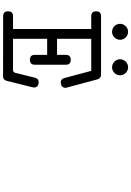

<svg xmlns="http://www.w3.org/2000/svg" viewBox="177 -1010 850 1244"><g transform="rotate(90 602.0 -388.0)"><path d="M85 -554.2Q53.2 -554.2 53.2 -585.9Q53.2 -617.7 85 -617.7H463.4Q487.8 -617.7 494.6 -592.8L546.9 -397.5Q548.8 -391.6 548.8 -384.8Q548.8 -373.5 539.6 -365.2Q530.3 -356.9 512.2 -356.9Q491.7 -356.9 485.4 -381.3L439 -554.2H231.4V-332.5H335.4V-389.6Q335.4 -421.4 367.2 -421.4Q399.4 -421.4 399.4 -389.6V-189Q399.4 -156.7 367.2 -156.7Q335.4 -156.7 335.4 -189V-268.6H231.4V-47.4H438Q442.4 -47.4 450.7 -57.6L483.4 -189Q489.3 -213.4 511.7 -213.4Q529.3 -213.4 538.1 -204.8Q546.9 -196.3 546.9 -185.1Q546.9 -179.2 545.4 -173.3L503.9 -7.3Q498 17.1 476.6 17.1L85 16.6Q53.2 16.6 53.2 -15.1Q53.2 -47.4 85 -47.4H168V-554.2ZM186 -793Q196.8 -793 206.1 -788.8Q215.3 -784.7 222.4 -777.6Q229.5 -770.5 233.6 -761.2Q237.8 -752 237.8 -741.2Q237.8 -730.5 233.6 -720.9Q229.5 -711.4 222.4 -704.3Q215.3 -697.3 205.8 -693.1Q196.3 -689 186 -689Q175.8 -689 166.3 -692.9Q156.7 -696.8 149.7 -703.9Q142.6 -710.9 138.4 -720.5Q134.3 -730 134.3 -741.2Q134.3 -752 138.4 -761.2Q142.6 -770.5 149.7 -777.6Q156.7 -784.7 166 -788.8Q175.3 -793 186 -793ZM416 -793Q426.8 -793 436 -788.8Q445.3 -784.7 452.4 -777.6Q459.5 -770.5 463.6 -761.2Q467.8 -752 467.8 -741.2Q467.8 -730.5 463.6 -720.9Q459.5 -711.4 452.4 -704.3Q445.3 -697.3 435.8 -693.1Q426.3 -689 416 -689Q404.8 -689 395.3 -693.4Q385.7 -697.8 378.7 -704.8Q371.6 -711.9 367.7 -721.4Q363.8 -731 363.8 -741.2Q363.8 -751.5 367.9 -760.7Q372.1 -770 378.9 -777.3Q385.7 -784.7 395.3 -788.8Q404.8 -793 416 -793Z"/></g></svg>

Font: Erica Type
Style: Italic
Weight: 400
Monospace: yes
Designer: Peter Wiegel
Foundry: Peter Wiegel
Version: Version 1.000 2010 initial release